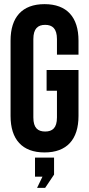

<svg xmlns="http://www.w3.org/2000/svg" viewBox="-20 -728 430 927"><path d="M205 -290H255V-161C255 -110 233 -93 198 -93C163 -93 141 -110 141 -161V-539C141 -590 163 -608 198 -608C233 -608 255 -590 255 -539V-464H359V-532C359 -645 303 -708 195 -708C87 -708 31 -645 31 -532V-168C31 -55 87 8 195 8C303 8 359 -55 359 -168V-390H205ZM185 125 159 179H198L241 115V33H149V125Z"/></svg>

Font: Bebas Neue
Style: Bold
Weight: 700
Designer: Ryoichi Tsunekawa
Foundry: Ryoichi Tsunekawa
Version: Version 1.300